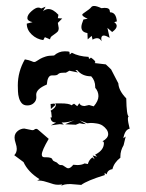

<svg xmlns="http://www.w3.org/2000/svg" viewBox="-20 -614 484 637"><path d="M123.5 -481Q101.6 -483.9 85.2 -499.5Q68.8 -515.1 68.8 -535.6L87.9 -540.5Q70.8 -544.4 70.8 -554.2Q70.8 -564.9 84.5 -576.9Q98.1 -588.9 106.9 -588.9Q112.3 -588.9 116.7 -585.9L131.3 -591.8L122.6 -576.7Q131.3 -584 140.6 -584Q156.2 -584 173.8 -564.9L171.9 -553.7L186.5 -552.7L171.9 -538.1L174.8 -521Q174.8 -512.7 170.7 -508.5Q166.5 -504.4 161.4 -501Q156.2 -497.6 151.6 -493.9Q147 -490.2 146 -483.4L128.9 -490.7ZM316.9 -477.1Q311.5 -487.3 302.2 -487.3Q294.9 -487.3 287.1 -482.4L284.2 -495.1L271 -483.4L270 -504.4Q250 -507.3 250 -524.4Q250 -532.7 256.8 -549.3L271 -551.8Q252.9 -559.6 252.9 -565.4Q252.9 -566.9 256.8 -569.8Q279.3 -585 282.2 -589.6Q285.2 -594.2 292.5 -594.2Q300.8 -594.2 316.4 -586.9L327.1 -587.9Q344.2 -587.9 344.2 -577.1L345.2 -573.2Q365.2 -573.2 367.7 -543L358.9 -540.5Q367.2 -534.7 367.2 -527.8Q367.2 -518.6 352.1 -507.8L336.4 -521.5L343.8 -488.3Q331.5 -496.1 324.2 -496.1Q315.9 -496.1 315.9 -484.9ZM211.4 -433.1 218.3 -439Q241.2 -426.8 273.9 -425.3Q274.4 -418.9 276.9 -418.9L281.7 -422.9Q296.4 -412.6 296.4 -407.7L293.9 -404.8L331.1 -400.4L348.6 -383.8L372.6 -337.4Q374 -313 398.9 -287.6Q399.9 -229.5 407.2 -228Q404.3 -227.1 404.3 -220.2Q404.3 -210.4 410.2 -187Q394.5 -184.1 389.2 -155.3L397 -161.1L390.1 -132.3Q379.4 -114.3 379.4 -95.2V-90.8Q358.4 -74.7 353 -52.7Q337.4 -50.8 333.5 -35.6L327.1 -40.5L327.6 -33.2Q268.1 -14.6 249.5 -0.5L213.9 -3.4Q190.9 -3.4 183.1 2.9L186.5 -2L173.3 -1Q164.6 -1 157 -3.2Q149.4 -5.4 141.6 -8.1Q133.8 -10.7 125.2 -12.9Q116.7 -15.1 106 -15.1H103.5L111.3 -19.5Q72.8 -43.5 58.1 -76.2L27.3 -99.1Q35.6 -107.4 35.6 -120.1Q35.6 -127.9 32 -138.7Q28.3 -149.4 28.3 -157.7Q28.3 -165 31.2 -170.4Q34.2 -175.8 39.1 -179.7Q43.9 -183.6 49.6 -185.5Q55.2 -187.5 60.5 -187.5L86.9 -182.1Q92.3 -182.1 94.2 -184.3Q96.2 -186.5 100.1 -186.5Q104 -186.5 108.9 -181.6L141.6 -153.3Q118.7 -114.3 118.7 -101.1Q118.7 -92.3 127.4 -92.3H130.9Q151.4 -92.3 153.3 -85.9Q154.8 -82 157.2 -80.3Q159.7 -78.6 162.4 -77.6Q165 -76.7 167.7 -75.2Q170.4 -73.7 172.4 -70.8Q176.8 -66.4 181.6 -66.4H184.6Q187 -66.4 189.7 -64.7Q192.4 -63 195.3 -61Q198.2 -59.1 200.9 -57.4Q203.6 -55.7 206.5 -55.7Q213.9 -55.7 223.1 -67.4L236.3 -66.4Q251 -66.4 260.7 -71.8L271.5 -69.8Q274.9 -83.5 286.6 -91.8L293.9 -85.4L287.6 -98.1L302.2 -94.2L295.4 -100.6Q311 -108.9 317.9 -118.4Q324.7 -127.9 324.7 -138.7Q324.7 -145 319.8 -145Q338.9 -155.8 338.9 -168.9Q338.9 -177.2 333.5 -184.6Q328.1 -191.9 320.3 -197.3Q312.5 -202.6 301 -204.3Q289.6 -206.1 281.7 -206.1L269 -205.1L244.6 -214.8L265.1 -202.1Q253.4 -202.6 244.1 -205.1L231.4 -200.2L196.3 -201.7L227.1 -215.3Q207 -207.5 184.1 -207.5L191.9 -200.7L178.7 -202.1L148.9 -198.2L166 -207.5Q147.9 -207.5 147.9 -225.1L151.9 -224.1L149.9 -242.2L147.9 -246.6Q165.5 -256.8 165.5 -266.6L163.1 -271H180.2Q210.9 -271 216.8 -264.6L225.6 -270L236.3 -261.7L243.2 -271.5Q246.6 -262.7 260.3 -262.2L275.4 -265.6L291 -261.2Q306.6 -279.3 306.6 -294.9Q306.6 -310.5 295.9 -322.8V-325.7Q295.9 -346.7 282.7 -360.8Q252.4 -360.8 236.3 -381.3H230L238.8 -373.5L210 -379.4Q200.2 -372.6 195.8 -372.6L194.8 -373Q189.9 -373 183.1 -372.3Q176.3 -371.6 171.9 -367.2Q168.9 -363.8 157.7 -363.8H151.9Q137.7 -363.8 135.3 -333.5Q100.1 -318.8 100.1 -299.8L100.6 -291Q100.6 -279.8 92 -272Q83.5 -264.2 70.8 -264.2Q58.6 -264.2 52.2 -271.5Q45.9 -278.8 43 -289.1Q40 -299.3 39.6 -310.8Q39.1 -322.3 39.1 -330.6Q39.1 -376.5 62.5 -417Q76.7 -414.6 83.7 -411.4Q90.8 -408.2 93.3 -408.2Q97.2 -408.2 101.8 -411.6Q106.4 -415 113.5 -418.9Q120.6 -422.9 131.1 -426.3Q141.6 -429.7 156.7 -429.7H159.2Q174.8 -443.8 194.8 -443.8Q207 -443.8 210.4 -441.9ZM160.6 -270.5 163.6 -265.6 148.9 -252.4 147.9 -269Z"/></svg>

Font: Truetypewriter PolyglOTT
Style: Regular
Weight: 400
Designer: Sergey Beatoff a.k.a. Sam_T
Version: Version 3.76